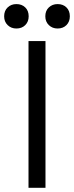

<svg xmlns="http://www.w3.org/2000/svg" viewBox="-55 -896 354 916"><path d="M81 0V-700H162V0ZM161.2 -818.2Q161.2 -844.8 178 -860.6Q194.8 -876.5 219.8 -876.5Q245.8 -876.5 262 -860.6Q278.2 -844.8 278.2 -818.2Q278.2 -792.5 262 -776.2Q245.8 -760 219.8 -760Q194.8 -760 178 -776.2Q161.2 -792.5 161.2 -818.2ZM-35.2 -818.2Q-35.2 -844.8 -18.5 -860.6Q-1.8 -876.5 23.2 -876.5Q49.2 -876.5 65.5 -860.6Q81.8 -844.8 81.8 -818.2Q81.8 -792.5 65.5 -776.2Q49.2 -760 23.2 -760Q-1.8 -760 -18.5 -776.2Q-35.2 -792.5 -35.2 -818.2Z"/></svg>

Font: Space 7353
Style: Regular
Weight: 400
Designer: Christine Claussen + Ruben Lyon  (Space 7353)
Version: Version 1.000;FEAKit 1.0